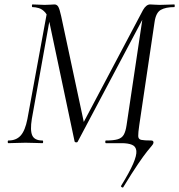

<svg xmlns="http://www.w3.org/2000/svg" viewBox="-20 -645 807 865"><path d="M535.2 198.6Q534.2 201.4 529 198.6Q523.8 195.8 525.8 191.8Q563.4 131 579.9 92.8Q596.4 54.6 594.3 34.6Q592.2 14.6 574.6 7.3Q557 0 528.4 0H457.2Q454.2 0 454.2 -6Q454.2 -12 457.2 -12Q491.8 -12 510.5 -17.6Q529.2 -23.2 537.7 -38.2Q546.2 -53.2 550.2 -81L625.8 -587.2L651.4 -613L330.2 -7Q328.2 -3 322.7 -3.5Q317.2 -4 316 -8L203.2 -542Q197 -574 183.6 -589Q170.2 -604 154.8 -608.5Q139.4 -613 126 -613Q123.8 -613 123.8 -619Q123.8 -625 126 -625Q138.8 -625 154 -624Q169.2 -623 181.2 -623Q196.4 -623 207.7 -624Q219 -625 225.2 -625Q236.2 -625 242.3 -615Q248.4 -605 255.4 -573L359.6 -85.6L325.8 -35.8L624.4 -600Q638.8 -625 656.6 -625Q662.4 -625 675.2 -624Q688 -623 699.2 -623Q721.2 -623 735.7 -624Q750.2 -625 765.2 -625Q767.2 -625 767.2 -619Q767.2 -613 765.2 -613Q726.4 -613 704.4 -600.5Q682.4 -588 676.4 -546L607.4 -81Q602.4 -46.6 602.7 -32.2Q603 -17.8 616.1 -14.9Q629.2 -12 662 -12Q667.4 -12 669.8 -8.8Q672.2 -5.6 671.2 -0.6Q670.2 4.4 663.8 11.7Q657.4 19 642.7 37.3Q628 55.6 601.9 93.8Q575.8 132 535.2 198.6ZM17.8 0Q14.8 0 14.8 -6Q14.8 -12 17.8 -12Q53.4 -12 73.4 -34.6Q93.4 -57.2 103.4 -108.6L194 -602L211.6 -600L123.4 -109.2Q115 -57.4 125.4 -34.7Q135.8 -12 171.4 -12Q174.4 -12 174.4 -6Q174.4 0 171.4 0Q155 0 136.9 -1Q118.8 -2 95 -2Q74.4 -2 54.9 -1Q35.4 0 17.8 0Z"/></svg>

Font: Cormorant Light
Style: Italic
Weight: 300
Italic angle: -10°
Designer: Christian Thalmann (Catharsis Fonts)
Foundry: Catharsis Fonts
Version: Version 4.000